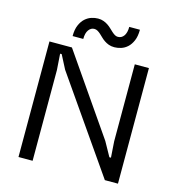

<svg xmlns="http://www.w3.org/2000/svg" viewBox="-130 -1035 1062 1148"><g transform="rotate(15 400.5 -461.5)"><path d="M89.4 0V-715.3H228.5L565.9 -227.1L614.7 -139.2H624.5L617.7 -238.8V-715.3H705.1V0H624L223.6 -576.2L179.7 -661.1H169.9L176.8 -561.5V0ZM472.7 -782.2Q452.6 -782.2 437.5 -787.8Q422.4 -793.5 410.2 -801.8Q397.9 -810.1 388.2 -819.8Q378.4 -829.6 369.1 -837.9Q359.9 -846.2 350.3 -851.8Q340.8 -857.4 329.6 -857.4Q309.1 -857.4 294.9 -838.1Q280.8 -818.8 280.8 -782.2H214.8Q214.8 -823.2 226.6 -850.3Q238.3 -877.4 256.3 -893.6Q274.4 -909.7 295.4 -916.3Q316.4 -922.9 335.4 -922.9Q355 -922.9 370.1 -917.2Q385.3 -911.6 397.5 -903.3Q409.7 -895 419.7 -885.3Q429.7 -875.5 439 -867.2Q448.2 -858.9 457.3 -853.3Q466.3 -847.7 477.1 -847.7Q500 -847.7 513.9 -867.2Q527.8 -886.7 527.8 -922.9H593.8Q593.8 -881.8 582 -854.7Q570.3 -827.6 552.5 -811.5Q534.7 -795.4 513.2 -788.8Q491.7 -782.2 472.7 -782.2Z"/></g></svg>

Font: Proza Libre
Style: Regular
Weight: 400
Designer: Jasper de Waard
Foundry: Jasper de Waard
Version: Version 1.000; ttfautohint (v1.4.1.8-43bc)